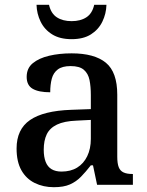

<svg xmlns="http://www.w3.org/2000/svg" viewBox="-20 -769 613 799"><path d="M204 10Q160 10 124.5 -7.5Q89 -25 69 -60.5Q49 -96 49 -151Q49 -231 105 -269.5Q161 -308 276 -312L358 -315V-373Q358 -409 352.5 -436Q347 -463 329 -478.5Q311 -494 274 -494Q239 -494 220.5 -480Q202 -466 195.5 -441.5Q189 -417 189 -385Q141 -385 116 -399.5Q91 -414 91 -449Q91 -485 116.5 -506Q142 -527 184.5 -537Q227 -547 278 -547Q373 -547 420.5 -508Q468 -469 468 -375V-117Q468 -89 474 -73.5Q480 -58 494 -51.5Q508 -45 530 -45H533V0H384L367 -81H358Q337 -54 317 -33.5Q297 -13 271 -1.5Q245 10 204 10ZM236 -55Q274 -55 301 -71.5Q328 -88 343 -119Q358 -150 358 -191V-270L299 -267Q247 -265 217 -250.5Q187 -236 174.5 -210Q162 -184 162 -146Q162 -116 170 -95.5Q178 -75 194.5 -65Q211 -55 236 -55ZM278 -606Q229 -606 197 -626Q165 -646 149 -679Q133 -712 132 -749H184Q192 -713 216.5 -697Q241 -681 278 -681Q315 -681 339.5 -697Q364 -713 372 -749H423Q422 -712 406 -679Q390 -646 358.5 -626Q327 -606 278 -606Z"/></svg>

Font: Noto Serif Kannada Medium
Style: Regular
Weight: 500
Version: Version 2.003